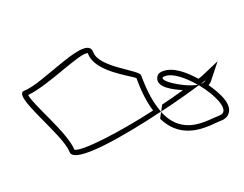

<svg xmlns="http://www.w3.org/2000/svg" viewBox="-76 -857 909 714"><g transform="rotate(-20 378.0 -500.0)"><path d="M51 -623C134 -630 288 -707 313 -693V-690C313 -618 435 -560 451 -544C451 -487 457 -445 468 -410C325 -377 167 -357 143 -373C141 -441 57 -579 51 -623ZM482 -372C538 -258 655 -288 693 -288C702 -288 711 -290 719 -295C760 -324 721 -389 694 -428C698 -430 703 -434 706 -437L756 -500L682 -468C680 -467 674 -465 667 -463C634 -500 594 -535 553 -535C546 -535 532 -535 525 -521C505 -484 572 -455 598 -443C571 -435 540 -427 507 -419L495 -396C563 -412 624 -429 660 -440C708 -381 739 -308 693 -308C646 -308 541 -279 494 -395ZM43 -643C-11 -643 123 -441 123 -372C123 -320 329 -357 494 -396C480 -432 471 -480 471 -548C471 -570 333 -628 333 -690C333 -766 119 -643 43 -643ZM494 -395V-396H495ZM668 -442C678 -445 686 -448 690 -450C685 -444 678 -442 668 -442ZM553 -515C584 -515 624 -482 657 -443C602 -452 510 -515 553 -515Z"/></g></svg>

Font: CiSf CamouflageKit II
Style: Outline
Weight: 400
Version: Version 1